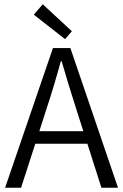

<svg xmlns="http://www.w3.org/2000/svg" viewBox="-20 -883 579 903"><path d="M391 -207H146L79 0H4L229 -657H311L535 0H457ZM372 -266 338 -372Q298 -497 270 -595H266Q233 -474 199 -372L165 -266ZM139 -814 181 -863 318 -736 286 -699Z"/></svg>

Font: Assistant-zap
Style: zap
Weight: 400
Designer: Hebrew By Ben Nathan, Latin by Paul Hunt
Version: Version 2.001